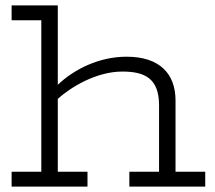

<svg xmlns="http://www.w3.org/2000/svg" viewBox="-20 -691 796 711"><path d="M23 -616H133V-55H23V0H304V-55H194V-325C242 -368 336 -426 433 -426C517 -426 569 -400 569 -301V-55H459V0H740V-55H630V-319C630 -418 571 -481 449 -481C347 -481 255 -435 194 -377V-671H23Z"/></svg>

Font: Stint Ultra Expanded
Style: Regular
Weight: 400
Width: 7
Designer: Astigmatic (AOETI)
Foundry: Astigmatic (AOETI)
Version: Version 1.000